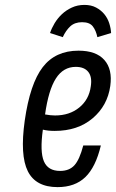

<svg xmlns="http://www.w3.org/2000/svg" viewBox="-20 -757 475 787"><path d="M81.4 -262.7Q61.4 -120.4 94 -55.2Q126.6 10 215.9 10Q287.3 10 329.9 -31.1Q372.4 -72.3 393.4 -160.7H321.3Q306 -102.3 284.9 -79.4Q263.9 -56.4 226.4 -56.4Q176.6 -56.4 159.9 -95.9Q143.1 -135.4 155.7 -225.6Q166.6 -222.9 178.8 -221.6Q191 -220.4 204.1 -220.4Q298.7 -220.4 359.6 -272.1Q420.6 -323.7 432 -404.4Q441.6 -473 407.8 -511.1Q374 -549.3 301.9 -549.3Q207 -549.3 155.1 -481.7Q103.1 -414.1 81.4 -262.7ZM290.6 -482.9Q325.6 -482.9 341.9 -462.2Q358.3 -441.6 352.1 -402.7Q345 -349.1 305 -316.4Q265 -283.7 205.6 -283.7Q195.6 -283.7 185.9 -284.8Q176.1 -285.9 164.7 -287.9Q178.7 -388 209.1 -435.4Q239.4 -482.9 290.6 -482.9ZM326.1 -736.9Q297.9 -736.9 274.6 -726.1Q251.3 -715.4 233.8 -698.9Q216.3 -682.4 203.9 -661.9Q191.6 -641.3 185.1 -621.6L237.3 -604.7Q249.6 -631.7 267.9 -648.9Q286.3 -666 316.4 -666Q347.3 -666 360.4 -648.9Q373.6 -631.7 379.1 -604.7L435.4 -621.6Q434.3 -641.3 427.7 -661.9Q421.1 -682.4 407.6 -698.9Q394 -715.4 373.9 -726.1Q353.7 -736.9 326.1 -736.9Z"/></svg>

Font: Secuela ExtLt
Style: Italic
Weight: 200
Italic angle: -8°
Designer: Fernando Haro
Foundry: deFharo
Version: Version 1.704